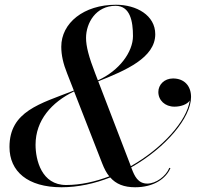

<svg xmlns="http://www.w3.org/2000/svg" viewBox="-20 -780 836 810"><path d="M699 -70.5 694.5 -72C679.5 -35.5 637.5 -5.5 601.5 -5.5C561.5 -5.5 547.5 -38 536 -67.5L533.5 -74C680 -157 786 -284 786 -371C786 -417 758 -449 710 -449C673 -449 648 -422.5 648 -392C648 -357 676 -330 716 -330C743 -330 770 -339.5 780.5 -356C769 -271 666 -155 532 -79L394.5 -437C510.5 -483 635 -536.5 635 -635.5C635 -715.5 556 -760 469 -760C333.5 -760 238.5 -683 238.5 -583C238.5 -548 246.5 -511.5 263.5 -469.5L291.5 -398C149.5 -342.5 20 -311 20 -160C20 -57 96.5 10 239.5 10C309.5 10 379.5 -5.5 445 -31.5C469.5 -3.5 503 10 550 10C629 10 680 -26.5 699 -70.5ZM382 -469.5C354.5 -540 343 -585 343 -620C343 -683 384.5 -755.5 467.5 -755.5C529.5 -755.5 541 -689.5 541 -628C541 -561.5 484.5 -482.5 393 -441ZM130 -169.5C130 -272.5 197.5 -348.5 292.5 -394.5L411 -91C419.5 -69 429 -50.5 441 -36C382 -13.5 320 0.5 259 0.5C155 0.5 130 -105.5 130 -169.5Z"/></svg>

Font: Bodoni* 36pt
Style: Italic
Weight: 400
Italic angle: -13°
Version: Version 2.3